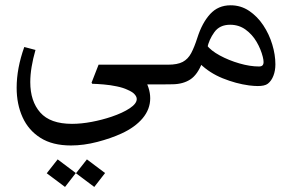

<svg xmlns="http://www.w3.org/2000/svg" viewBox="-20 -324 1121 737"><path d="M331.5 -6.8 358.4 -75.7H603.5V0H513.7L530.3 -28.3Q556.6 13.2 556.6 53.2Q556.6 95.2 527.6 129.9Q498.5 164.6 446.3 188.5Q406.2 207 353.8 220.7Q301.3 234.4 252.4 234.4Q181.6 234.4 135.5 205.3Q89.4 176.3 66.7 126.2Q43.9 76.2 43.9 12.7Q43.9 -61.5 73.2 -143.6L116.2 -132.3Q106.4 -98.1 101.3 -67.1Q96.2 -36.1 96.2 -8.8Q96.2 64.5 134.5 107.9Q172.9 151.4 256.3 151.4Q292 151.4 332 143.8Q372.1 136.2 408.2 124Q451.2 109.4 478 91.6Q504.9 73.7 504.9 56.2Q504.9 46.9 496.3 37.6Q487.8 28.3 469.2 20.5Q453.1 12.7 428.5 7.6Q403.8 2.4 378.2 0.2Q352.5 -2 334 -2.4ZM603.5 0V-75.7Q617.2 -75.7 621.3 -66.9Q625.5 -58.1 625.5 -37.6Q625.5 -19.5 621.1 -9.8Q616.7 0 603.5 0ZM341.9 393.6 271.7 341.1 313.6 287.8 383.3 340.2ZM229.6 393.6 159.4 341.1 201.3 287.8 271 340.2Z M969.7 6.3Q955.6 6.3 936 3.9Q885.7 -2.9 835 -23.4Q784.2 -43.9 747.1 -80.1L773.4 -150.9Q789.1 -129.9 823.7 -111.1Q858.4 -92.3 898.9 -80.6Q939.5 -68.8 974.1 -68.8Q983.4 -68.8 987.5 -73Q991.7 -77.1 991.7 -85.9Q991.7 -93.8 988.8 -105.5Q981.4 -135.3 964.8 -163.6Q948.2 -191.9 922.6 -210.4Q897 -229 863.3 -229Q823.2 -229 802.7 -200.4Q782.2 -171.9 775.4 -139.2L756.3 -84Q738.3 -37.1 710.4 -19Q682.6 -1 642.6 -0.5L603.5 0V-75.7H625Q661.1 -75.7 681.4 -86.4Q701.7 -97.2 713.9 -120.1Q726.1 -143.1 737.8 -179.7Q755.9 -236.3 786.6 -270Q817.4 -303.7 865.2 -303.7Q904.3 -303.7 936 -282.5Q967.8 -261.2 990.5 -227.1Q1013.2 -192.9 1025.1 -153.3Q1037.1 -113.8 1037.1 -77.1Q1037.1 -52.7 1029.5 -33.2Q1022 -13.7 1008.3 -2.9Q1002 2 991.9 4.2Q981.9 6.3 969.7 6.3ZM603.5 0Q590.3 0 585.9 -9.8Q581.5 -19.5 581.5 -37.6Q581.5 -58.1 585.7 -66.9Q589.8 -75.7 603.5 -75.7Z"/></svg>

Font: Markazi Text
Style: Regular
Weight: 400
Designer: Borna Izadpanah (Arabic designer), Fiona Ross (Arabic design director) and Florian Runge (Latin designer)
Foundry: Borna Izadpanah and Florian Runge
Version: Version 1.000